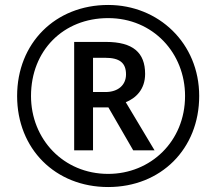

<svg xmlns="http://www.w3.org/2000/svg" viewBox="-20 -744 872 774"><path d="M416 10C629 10 783 -144 783 -357C783 -570 619 -724 416 -724C203 -724 49 -570 49 -357C49 -144 203 10 416 10ZM416 -43C235 -43 105 -184 105 -357C105 -540 235 -671 416 -671C597 -671 726 -530 726 -357C726 -174 587 -43 416 -43ZM279 -138H355V-311H417L517 -138H603L487 -332C527 -348 565 -383 565 -446C565 -532 516 -575 407 -575H279ZM405 -373H355V-511H404C462 -511 488 -491 488 -444C488 -402 457 -373 405 -373Z"/></svg>

Font: Noto Sans Hebrew Droid
Style: Bold
Weight: 700
Designer: Monotype Design Team
Foundry: Monotype Imaging Inc.
Version: Version 1.100